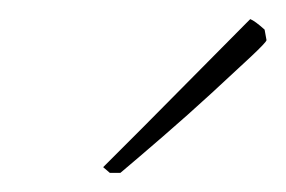

<svg xmlns="http://www.w3.org/2000/svg" viewBox="-20 -702 299 201"><path d="M95 -521 88 -527 129 -568 237 -677 242 -682Q247 -680 257 -671L259 -660Q259 -658 242.5 -642.5Q226 -627 201.5 -604.5Q177 -582 151 -559.5Q125 -537 106 -521Z"/></svg>

Font: Labrada ExtraLight
Style: Italic
Weight: 200
Italic angle: -7°
Designer: Mercedes Jáuregui
Foundry: Omnibus-Type Team
Version: Version 1.000; ttfautohint (v1.8.4.7-5d5b)